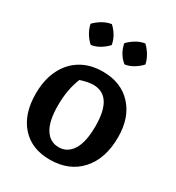

<svg xmlns="http://www.w3.org/2000/svg" viewBox="-176 -830 870 948"><g transform="rotate(30 259.0 -355.5)"><path d="M251 11Q147 11 88 -55.5Q29 -122 29 -237Q29 -316 57.5 -374.5Q86 -433 138.5 -465Q191 -497 263 -497Q367 -497 428 -431Q489 -365 489 -253Q489 -131 425 -60Q361 11 251 11ZM259 -64Q308 -64 336.5 -109Q365 -154 365 -245Q365 -417 254 -417Q226 -417 182 -403Q167 -366 160 -326.5Q153 -287 153 -241Q153 -153 181 -108.5Q209 -64 259 -64ZM183 -722Q203 -704 216.5 -680.5Q230 -657 234 -632Q217 -613 193 -598.5Q169 -584 144 -581Q125 -597 110.5 -621Q96 -645 91 -671Q109 -690 133 -704Q157 -718 183 -722ZM374 -722Q393 -704 407 -680.5Q421 -657 426 -632Q409 -613 385 -598.5Q361 -584 336 -581Q294 -615 283 -671Q301 -690 324.5 -704Q348 -718 374 -722Z"/></g></svg>

Font: Piazzolla SemiBold
Style: Regular
Weight: 600
Designer: Juan Pablo del Peral
Foundry: Huerta Tipografica
Version: Version 1.330